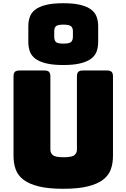

<svg xmlns="http://www.w3.org/2000/svg" viewBox="-20 -1158 786 1193"><path d="M682 -189Q682 -143 668.5 -105.5Q655 -68 620.5 -41.5Q586 -15 526 0Q466 15 373 15Q280 15 220 0Q160 -15 125.5 -41.5Q91 -68 77.5 -105.5Q64 -143 64 -189V-684Q64 -703 72.5 -711.5Q81 -720 100 -720H257Q276 -720 284.5 -711.5Q293 -703 293 -684V-228Q293 -208 308 -194.5Q323 -181 375 -181Q428 -181 443 -194.5Q458 -208 458 -228V-684Q458 -703 466.5 -711.5Q475 -720 494 -720H646Q665 -720 673.5 -711.5Q682 -703 682 -684ZM590 -995V-897Q590 -865 580.5 -838.5Q571 -812 546.5 -793.5Q522 -775 480 -764.5Q438 -754 373 -754Q308 -754 266 -764.5Q224 -775 199.5 -793.5Q175 -812 165.5 -838.5Q156 -865 156 -897V-995Q156 -1027 165.5 -1053.5Q175 -1080 199.5 -1098.5Q224 -1117 266 -1127.5Q308 -1138 373 -1138Q438 -1138 480 -1127.5Q522 -1117 546.5 -1098.5Q571 -1080 580.5 -1053.5Q590 -1027 590 -995ZM433 -930V-965Q433 -984 422 -994.5Q411 -1005 374 -1005Q337 -1005 327 -994.5Q317 -984 317 -965V-930Q317 -908 327 -897.5Q337 -887 374 -887Q411 -887 422 -897.5Q433 -908 433 -930Z"/></svg>

Font: Bungee
Style: Regular
Weight: 400
Designer: David Jonathan Ross
Foundry: David Jonathan Ross
Version: Version 1.001;PS 1.0;hotconv 1.0.72;makeotf.lib2.5.5900